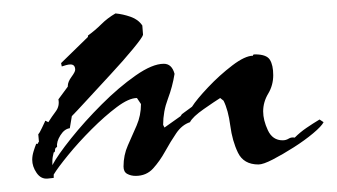

<svg xmlns="http://www.w3.org/2000/svg" viewBox="-20 -267 502 286"><path d="M51 -1Q41 0 34.5 -9.5Q28 -19 28 -29Q28 -35 30 -41.5Q32 -48 34 -53Q36 -52 36.5 -53.5Q37 -55 38 -56L37 -67Q39 -69 42.5 -76.5Q46 -84 47 -86V-87H48L52 -85Q57 -93 63 -101Q69 -109 67 -119L81 -138V-139Q81 -145 86.5 -152.5Q92 -160 92 -163Q92 -171 85 -171Q82 -171 78.5 -170Q75 -169 72 -168L71 -173L111 -212V-214Q122 -222 131 -231Q140 -240 152 -247Q163 -246 174.5 -242Q186 -238 192 -229L193 -216V-215Q192 -211 178 -194Q164 -177 145 -156.5Q126 -136 109.5 -118Q93 -100 87 -94L84 -76Q76 -75 70 -65.5Q64 -56 65 -48Q62 -47 62 -43.5Q62 -40 60 -40Q59 -36 58.5 -33Q58 -30 58 -26V-21Q66 -36 86 -61Q106 -86 131.5 -111.5Q157 -137 182 -154.5Q207 -172 224 -172Q236 -172 240 -157Q237 -138 230 -119.5Q223 -101 223 -81L225 -77L249 -94L251 -97L266 -108Q273 -119 290 -137Q307 -155 326 -169.5Q345 -184 357 -184Q356 -186 360 -186Q377 -186 382 -178Q387 -170 387 -155Q387 -140 379.5 -127.5Q372 -115 372 -101Q372 -88 379 -73Q386 -58 401 -58Q406 -58 410 -60.5Q414 -63 419 -62Q427 -70 436.5 -76.5Q446 -83 456 -89L462 -85Q459 -79 446.5 -68.5Q434 -58 417.5 -47.5Q401 -37 386.5 -29.5Q372 -22 365 -22Q343 -22 334.5 -39.5Q326 -57 323 -80Q320 -103 313 -117L308 -121Q300 -116 283.5 -104.5Q267 -93 263 -85Q251 -81 242.5 -68.5Q234 -56 226 -41.5Q218 -27 208 -16Q198 -5 182 -5Q175 -5 169.5 -8Q164 -11 164 -19Q164 -36 170.5 -50.5Q177 -65 183.5 -80Q190 -95 190 -112L184 -121Q172 -121 154 -107.5Q136 -94 116.5 -74.5Q97 -55 81.5 -36Q66 -17 60 -7V-2Z"/></svg>

Font: Kolker Brush
Style: Regular
Weight: 400
Designer: Robert E. Leuschke
Foundry: Robert E. Leuschke
Version: Version 1.010; ttfautohint (v1.8.3)